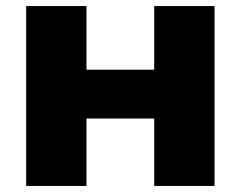

<svg xmlns="http://www.w3.org/2000/svg" viewBox="-20 -615 796 635"><path d="M66.5 0V-595H266V-384.5H490V-595H689.5V0H490V-223H266V0Z"/></svg>

Font: Encode Sans SC SemiExpanded ExtraBold
Style: Regular
Weight: 800
Width: 6
Designer: Multiple Designers
Foundry: Impallari Type
Version: Version 3.002